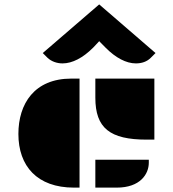

<svg xmlns="http://www.w3.org/2000/svg" viewBox="-20 -857 789 877"><path d="M415.5 -410.6C415.5 -272 481.9 -219.2 650.4 -219.2H685.1V-498H415.5ZM64 -245.1C64 -98.6 149.4 0 317.9 0H343.3V-498H305.7C137.2 -498 64 -383.3 64 -245.1ZM415.5 0H513.2C620.6 0 659.7 -62 659.7 -113.8V-127.4H415.5ZM265.6 -567.4C310.5 -567.4 358.9 -592.8 405.3 -639.2C414.6 -648.4 423.8 -659.2 433.1 -668.9L462.4 -639.2C508.3 -592.8 556.6 -567.4 600.6 -567.4C627.4 -567.4 650.9 -575.2 668.5 -592.8L690.4 -614.7L433.1 -836.9L175.3 -614.7L197.3 -592.8C214.4 -576.7 239.3 -567.4 265.6 -567.4Z"/></svg>

Font: Plaster
Style: Regular
Weight: 400
Designer: Eben Sorkin
Foundry: Eben Sorkin
Version: Version 1.007